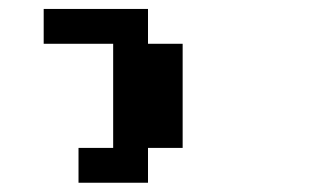

<svg xmlns="http://www.w3.org/2000/svg" viewBox="-20 -635 732 425"><path d="M153.8 -230.5V-307.6H230.5V-538.1H76.7V-615.2H307.6V-538.1H384.3V-307.6H307.6V-230.5Z"/></svg>

Font: Good Old DOS
Style: Regular
Weight: 400
Designer: Vasily Draigo
Foundry: Vasily Draigo
Version: 1.0